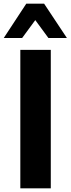

<svg xmlns="http://www.w3.org/2000/svg" viewBox="-30 -1020 382 1040"><path d="M89.8 -814H-9.8L112.3 -1000H209L332.5 -814H232.4L161.1 -911.1ZM80.1 0V-750H245.1V0Z"/></svg>

Font: Now
Style: Bold
Weight: 700
Designer: Alfredo Marco Pradil
Foundry: Alfredo Marco Pradil
Version: Version 1.002;PS 001.002;hotconv 1.0.88;makeotf.lib2.5.64775